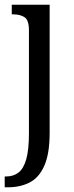

<svg xmlns="http://www.w3.org/2000/svg" viewBox="-26 -556 316 816"><path d="M-6 240V194H0Q31 194 52.5 177.5Q74 161 85.5 121Q97 81 97 10V-427Q97 -471 78 -483Q59 -495 31 -495H24V-536H185V8Q185 97 162.5 148Q140 199 100 219.5Q60 240 8 240Z"/></svg>

Font: Noto Serif Hebrew Condensed
Style: Regular
Weight: 400
Width: 3
Designer: Monotype Design Team
Foundry: Monotype Imaging Inc.
Version: Version 2.004; ttfautohint (v1.8.4.7-5d5b)